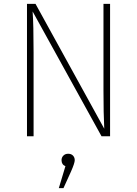

<svg xmlns="http://www.w3.org/2000/svg" viewBox="-20 -702 705 989"><path d="M331 90Q347 90 356 99.5Q365 109 365 123Q365 138 346 181L307 267H283L317 154Q297 146 297 123Q297 109 306.5 99.5Q316 90 331 90ZM547 0H503L148 -643Q153 -576 153 -430V0H119V-682H163L517 -39Q513 -117 513 -237V-682H547Z"/></svg>

Font: FiraSans
Style: Regular
Weight: 200
Designer: Carrois Corporate & Edenspiekermann AG
Foundry: Carrois Corporate GbR & Edenspiekermann AG
Version: Version 3.106;PS 003.106;hotconv 1.0.70;makeotf.lib2.5.58329